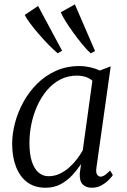

<svg xmlns="http://www.w3.org/2000/svg" viewBox="-20 -870 596 900"><path d="M432 -84Q428.5 -59.5 435.8 -50.8Q443 -42 451 -42Q461 -42 471.5 -49.2Q482 -56.5 496 -70.5L509 -49.5Q505.5 -43 492 -28.8Q478.5 -14.5 457.5 -2.2Q436.5 10 410.5 10Q383.5 10 367.8 -5.5Q352 -21 354 -57.5L360 -101Q342 -74 318.5 -48.5Q295 -23 264.2 -6.5Q233.5 10 193.5 10Q142 10 107.2 -16.2Q72.5 -42.5 54.8 -89Q37 -135.5 37 -196Q37 -242.5 50.2 -293.2Q63.5 -344 89.5 -391.5Q115.5 -439 153.8 -477.2Q192 -515.5 242.2 -538Q292.5 -560.5 354 -560.5Q376 -560.5 401.8 -554.8Q427.5 -549 448 -539.5L499 -559ZM413 -491.5Q399 -504 380.5 -509.8Q362 -515.5 340.5 -515.5Q297.5 -515.5 262.5 -497.2Q227.5 -479 200.5 -447.2Q173.5 -415.5 155 -374.8Q136.5 -334 127.2 -289Q118 -244 118 -200Q118 -148 129.2 -113.2Q140.5 -78.5 160.8 -61.2Q181 -44 207 -44Q235.5 -44 259.8 -55.5Q284 -67 304.5 -85.2Q325 -103.5 341 -124.5Q357 -145.5 368 -165.5ZM251 -620Q232.5 -635 208.5 -659.5Q184.5 -684 161 -711.2Q137.5 -738.5 120 -762.2Q102.5 -786 96 -800L158.5 -842L271 -632.5ZM405 -620Q387 -636.5 365.2 -663Q343.5 -689.5 322.5 -718.5Q301.5 -747.5 286 -772.8Q270.5 -798 265 -812.5L331 -849.5L425.5 -631Z"/></svg>

Font: Merriweather 36pt Light
Style: Italic
Weight: 300
Italic angle: -7.8°
Version: Version 2.101